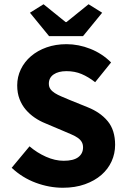

<svg xmlns="http://www.w3.org/2000/svg" viewBox="-20 -872 596 904"><path d="M276 12Q212 12 148.5 -11.5Q85 -35 35 -82L119 -183Q154 -153 196.5 -134Q239 -115 280 -115Q326 -115 348.5 -132Q371 -149 371 -178Q371 -193 364.5 -204Q358 -215 345.5 -223.5Q333 -232 315.5 -239.5Q298 -247 277 -256L192 -292Q167 -302 143.5 -318Q120 -334 101.5 -355.5Q83 -377 72 -405.5Q61 -434 61 -470Q61 -510 78 -545.5Q95 -581 126 -607.5Q157 -634 199.5 -649Q242 -664 293 -664Q350 -664 405.5 -642Q461 -620 503 -578L428 -485Q396 -510 364 -523.5Q332 -537 293 -537Q255 -537 232.5 -521.5Q210 -506 210 -478Q210 -463 217.5 -452.5Q225 -442 238.5 -433.5Q252 -425 270 -417.5Q288 -410 309 -401L393 -367Q453 -343 487.5 -301Q522 -259 522 -190Q522 -149 505.5 -112.5Q489 -76 457.5 -48.5Q426 -21 380 -4.5Q334 12 276 12ZM211 -702 121 -812 185 -852 289 -768H293L397 -852L461 -812L371 -702Z"/></svg>

Font: Font
Style: ¶
Weight: 700
Designer: Paul D. Hunt
Foundry: Adobe Systems Incorporated
Version: Version 3.000